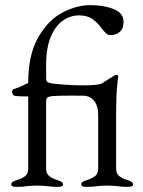

<svg xmlns="http://www.w3.org/2000/svg" viewBox="-20 -726 558 749"><path d="M24 -6Q24 -13 29.5 -16.5Q35 -20 47 -24Q67 -30 78.5 -39.5Q90 -49 90 -68V-350Q86 -350 70.5 -350Q55 -350 38 -352Q33 -353 30 -358Q27 -363 27 -370Q27 -377 38 -380Q55 -385 68.5 -392Q82 -399 90 -402Q90 -513 129.5 -581Q169 -649 224.5 -677.5Q280 -706 332 -706Q385 -706 423.5 -690.5Q462 -675 462 -641Q462 -615 447.5 -602Q433 -589 412 -589Q402 -589 395 -595Q388 -601 382 -609Q376 -617 373 -620Q357 -641 338 -653.5Q319 -666 288 -666Q254 -666 225 -645.5Q196 -625 178 -582Q160 -539 160 -475V-420Q160 -409 166 -405.5Q172 -402 185 -400Q250 -393 302 -393Q360 -393 376 -400Q382 -404 390.5 -409Q399 -414 408 -420L429 -433Q431 -434 434 -434Q441 -434 441 -429Q440 -423 436.5 -385.5Q433 -348 433 -275V-68Q433 -49 444.5 -39.5Q456 -30 476 -24Q488 -20 493.5 -16.5Q499 -13 499 -6Q499 3 479 3Q453 3 436 0Q414 -2 398 -2Q382 -2 360 0Q344 3 317 3Q297 3 297 -6Q297 -13 302.5 -16.5Q308 -20 320 -24Q340 -30 351.5 -39.5Q363 -49 363 -68V-279Q363 -308 351 -327.5Q339 -347 315 -352Q312 -353 261 -353Q218 -353 200 -352Q173 -351 166.5 -346.5Q160 -342 160 -332V-68Q160 -49 171.5 -39.5Q183 -30 203 -24Q215 -20 220.5 -16.5Q226 -13 226 -6Q226 3 206 3Q180 3 163 0Q141 -2 125 -2Q109 -2 87 0Q71 3 44 3Q24 3 24 -6Z"/></svg>

Font: EB Garamond
Style: Regular
Weight: 400
Designer: Georg Duffner and Octavio Pardo
Foundry: Georg Duffner
Version: Version 1.000; ttfautohint (v1.6)